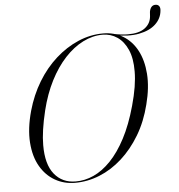

<svg xmlns="http://www.w3.org/2000/svg" viewBox="-57 -882 881 945"><g transform="rotate(-5 384.0 -409.0)"><path d="M768 -797Q764.5 -759 735.2 -731.5Q706 -704 653.8 -693.8Q601.5 -683.5 527.5 -698L528.5 -703.5Q548 -699.5 565.5 -697.5Q583 -695.5 598 -695.5Q653.5 -695 682.5 -716.8Q711.5 -738.5 714.5 -774L716 -796Q718.5 -811.5 726 -820Q733.5 -828.5 746 -828.5Q758 -828.5 764 -820.2Q770 -812 768 -797ZM476.5 -710.5Q531.5 -710.5 574.8 -684.5Q618 -658.5 644 -610Q670 -561.5 675 -494Q680 -426.5 658.5 -343.5Q638 -261 598.8 -195.5Q559.5 -130 508.2 -84Q457 -38 397.8 -14Q338.5 10 276.5 10Q221.5 10 177 -15.5Q132.5 -41 104.8 -89Q77 -137 72 -206.2Q67 -275.5 91 -362Q112.5 -438.5 151.2 -502.5Q190 -566.5 242 -613Q294 -659.5 353.8 -685Q413.5 -710.5 476.5 -710.5ZM279.5 3.5Q324.5 4 368.5 -16Q412.5 -36 453 -78Q493.5 -120 528 -185.5Q562.5 -251 588 -342.5Q602 -392.5 608.8 -434.5Q615.5 -476.5 615.5 -511Q616 -575 597.2 -617.8Q578.5 -660.5 546.2 -682.5Q514 -704.5 473.5 -704.5Q424.5 -704.5 376.8 -680.5Q329 -656.5 287 -611.2Q245 -566 212.2 -501.8Q179.5 -437.5 160 -358Q147.5 -306.5 141.5 -264.5Q135.5 -222.5 135.5 -188.5Q135 -93.5 174.2 -45Q213.5 3.5 279.5 3.5Z"/></g></svg>

Font: Fraunces 120pt Light
Style: Italic
Weight: 300
Italic angle: -16°
Version: Version 1.000;[b76b70a41]